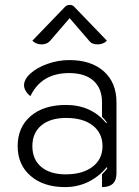

<svg xmlns="http://www.w3.org/2000/svg" viewBox="-20 -754 566 783"><path d="M52 -158Q52 -235 105 -280.5Q158 -326 249 -326Q352 -326 413 -252L416 -254Q408 -266 396 -278V-337Q396 -394 361 -425Q326 -456 262 -456Q149 -456 104 -362Q92 -371 85 -383Q78 -395 78 -406Q78 -431 105 -455Q132 -479 175 -494Q218 -509 263 -509Q352 -509 403.5 -463Q455 -417 455 -337V-47Q455 9 396 9V-43Q414 -61 418 -69L415 -72Q383 -33 339.5 -12Q296 9 245 9Q158 9 105 -36.5Q52 -82 52 -158ZM398 -158Q398 -211 358.5 -242Q319 -273 250 -273Q185 -273 148.5 -242.5Q112 -212 112 -158Q112 -104 148 -73.5Q184 -43 248 -43Q317 -43 357.5 -74Q398 -105 398 -158ZM150 -573Q127 -573 112 -588L244 -725Q252 -734 264 -734Q277 -734 284 -725L416 -588Q401 -573 378 -573Q355 -573 345 -586L264 -680L183 -586Q170 -573 150 -573Z"/></svg>

Font: K2D ExtraLight
Style: Regular
Weight: 275
Designer: Katatrad Aksorn Co.,Ltd.
Foundry: Cadson Demak Co.,Ltd.
Version: Version 1.000; ttfautohint (v1.6)